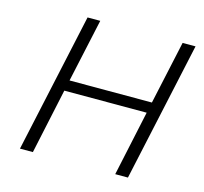

<svg xmlns="http://www.w3.org/2000/svg" viewBox="-97 -767 932 876"><g transform="rotate(15 369.0 -329.0)"><path d="M661 -658H722L579 0H519L585 -308H196L130 0H69L212 -658H272L207 -359H596Z"/></g></svg>

Font: EauTestText Semilight
Style: Italic
Weight: 300
Italic angle: -12°
Designer: Christian Thalmann (Catharsis Fonts)
Version: Version 0.001;PS 000.001;hotconv 1.0.88;makeotf.lib2.5.64775